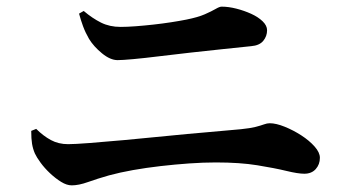

<svg xmlns="http://www.w3.org/2000/svg" viewBox="-20 -650 1040 578"><path d="M196 -92Q181 -92 164 -102.5Q147 -113 130.5 -128.5Q114 -144 102 -160.5Q90 -177 85 -188Q79 -202 76.5 -217Q74 -232 74 -256L89 -262Q110 -241 133 -228.5Q156 -216 185 -216Q204 -216 250 -219.5Q296 -223 356 -228.5Q416 -234 480.5 -240.5Q545 -247 604.5 -252Q664 -257 705 -261Q734 -264 749.5 -268Q765 -272 774.5 -275.5Q784 -279 792 -279Q811 -279 837 -268.5Q863 -258 887 -242.5Q911 -227 927 -209Q943 -191 943 -175Q943 -155 930.5 -141Q918 -127 896 -127Q877 -127 842 -135.5Q807 -144 754.5 -152.5Q702 -161 630 -161Q592 -161 549.5 -158Q507 -155 463.5 -150Q420 -145 380.5 -138Q341 -131 308 -122Q273 -112 245 -102Q217 -92 196 -92ZM334 -469Q312 -469 287 -489.5Q262 -510 248 -533Q237 -552 230 -571Q223 -590 218 -609L232 -617Q258 -595 284 -582Q310 -569 343 -569Q363 -569 389 -571Q415 -573 442 -576Q469 -579 495 -583Q521 -587 541 -591Q576 -598 596.5 -607Q617 -616 629 -623Q641 -630 647 -630Q668 -630 691.5 -624Q715 -618 736 -608.5Q757 -599 770.5 -586Q784 -573 784 -559Q784 -541 772.5 -527Q761 -513 736 -511Q697 -507 649.5 -502Q602 -497 552.5 -491.5Q503 -486 458.5 -480.5Q414 -475 381 -472Q348 -469 334 -469Z"/></svg>

Font: Noto Serif TC
Style: Bold
Weight: 700
Designer: Ryoko NISHIZUKA 西塚涼子 (kana & ideographs); Frank Grießhammer (Latin, Greek & Cyrillic); Wenlong ZHANG 张文龙 (bopomofo); San
Foundry: Adobe
Version: Version 2.002-H1;hotconv 1.1.0;makeotfexe 2.6.0